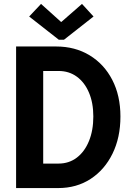

<svg xmlns="http://www.w3.org/2000/svg" viewBox="-20 -956 659 976"><path d="M61.8 0V-719.7H265Q361.5 -719.7 435.3 -675Q509.1 -630.4 550.6 -550.2Q592.2 -470.1 592.2 -363.5Q592.2 -256.8 551.9 -174.8Q511.7 -92.8 440.5 -46.4Q369.2 0 275.9 0ZM199.6 -124.5H277.6Q330.9 -124.5 370.6 -154.8Q410.3 -185.1 432.3 -239.1Q454.4 -293.2 454.4 -364Q454.4 -433.1 432.3 -485.1Q410.3 -537.2 370.6 -566.2Q330.9 -595.2 277.6 -595.2H199.6ZM188.6 -936.1 290.2 -844.6H292L396.8 -936.1L455.5 -872L305.1 -753.9H279.1L128.3 -872Z"/></svg>

Font: Reddit Sans Condensed
Style: Regular
Weight: 400
Designer: Stephen Hutchings
Foundry: Reddit
Version: Version 1.014